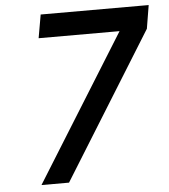

<svg xmlns="http://www.w3.org/2000/svg" viewBox="-52 -772 719 819"><g transform="rotate(-5 307.5 -362.5)"><path d="M481.5 -625H135L152.5 -725H615L598.5 -625L210.5 0H92.5Z"/></g></svg>

Font: JuliaMono SemiBold
Style: Italic
Weight: 600
Italic angle: -9°
Monospace: yes
Designer: cormullion
Foundry: corm
Version: Version 0.056; ttfautohint (v1.8.4)